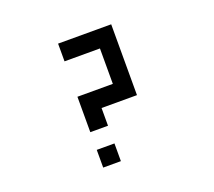

<svg xmlns="http://www.w3.org/2000/svg" viewBox="-116 -839 1111 995"><g transform="rotate(-20 439.5 -342.0)"><path d="M293 -97.7H390.6V0H293ZM293 -683.6H585.9V-293H390.6V-195.3H293V-390.6H488.3V-585.9H293Z"/></g></svg>

Font: BabelStone Pigpen
Style: Regular
Weight: 400
Designer: Andrew West
Foundry: BabelStone
Version: Version 1.02 November 6, 2013